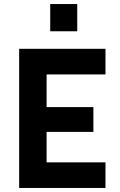

<svg xmlns="http://www.w3.org/2000/svg" viewBox="-20 -932 593 952"><path d="M75 0H503V-127H211V-278H443V-401H211V-563H503V-690H75ZM229 -777H363V-912H229Z"/></svg>

Font: TitilliumMaps29L
Style: 999 wt
Weight: 900
Designer: Campivisivi
Foundry: Accademia di Belle Arti di Urbino and students of MA course of Visual design